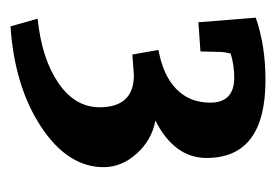

<svg xmlns="http://www.w3.org/2000/svg" viewBox="-102 -818 538 375"><g transform="rotate(90 167.5 -631.0)"><path d="M137 -880Q289 -880 289 -765Q289 -702 216 -665Q254 -658 280.5 -628.5Q307 -599 307 -564Q307 -494 228.5 -442Q150 -390 32 -382L17 -435Q95 -443 142.5 -475.5Q190 -508 190 -556Q190 -623 127 -623L87 -620L78 -671Q128 -680 154.5 -706Q181 -732 181 -772Q181 -819 132 -819Q108 -819 85 -812Q82 -798 82 -794L81 -753L24 -749L15 -861Q69 -880 137 -880Z"/></g></svg>

Font: Andada
Style: Bold
Weight: 700
Designer: Carolina Giovagnoli
Foundry: Carolina Giovagnoli
Version: Version 1.003